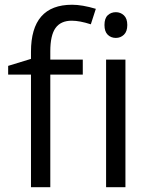

<svg xmlns="http://www.w3.org/2000/svg" viewBox="-20 -785 632 805"><path d="M327.1 -472.2H190.9V0H109.9V-472.2H14.2V-508.8L109.9 -538.1V-567.9Q109.9 -765.1 282.2 -765.1Q324.7 -765.1 381.8 -748L360.8 -683.1Q314 -698.2 280.8 -698.2Q234.9 -698.2 212.9 -667.7Q190.9 -637.2 190.9 -569.8V-535.2H327.1ZM505.9 0H424.8V-535.2H505.9ZM418 -680.2Q418 -708 431.6 -720.9Q445.3 -733.9 465.8 -733.9Q485.4 -733.9 499.5 -720.7Q513.7 -707.5 513.7 -680.2Q513.7 -652.8 499.5 -639.4Q485.4 -626 465.8 -626Q445.3 -626 431.6 -639.4Q418 -652.8 418 -680.2Z"/></svg>

Font: f08361285
Style: Regular
Weight: 400
Foundry: Ascender Corporation
Version: Version 1.10